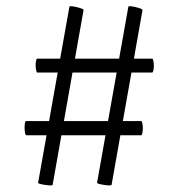

<svg xmlns="http://www.w3.org/2000/svg" viewBox="-20 -504 566 609"><path d="M101 75 200 -482Q200 -487 223 -481.5Q246 -476 245 -472L147 82Q147 86 123 82.5Q99 79 101 75ZM288 75 387 -482Q387 -487 410 -481.5Q433 -476 432 -472L334 82Q334 86 310 82.5Q286 79 288 75ZM58 -99Q58 -107 59 -113.5Q60 -120 62 -120H428Q430 -120 431.5 -113Q433 -106 433 -98Q433 -89 431.5 -82Q430 -75 428 -75H63Q61 -75 59.5 -82.5Q58 -90 58 -99ZM93 -298Q93 -305 94.5 -311.5Q96 -318 97 -318H463Q465 -318 466.5 -311Q468 -304 468 -296Q468 -288 466.5 -281Q465 -274 463 -274H98Q96 -274 94.5 -281.5Q93 -289 93 -298Z"/></svg>

Font: Cormorant Unicase SemiBold
Style: Regular
Weight: 600
Designer: Christian Thalmann (Catharsis Fonts)
Foundry: Catharsis Fonts
Version: Version 4.000